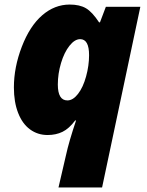

<svg xmlns="http://www.w3.org/2000/svg" viewBox="-20 -583 647 843"><path d="M286.1 -563Q329.6 -563 357.2 -546.9Q384.8 -530.8 415 -484.9H418.9L444.8 -553.2H596.2L428.2 240.2H236.8L270 97.2Q282.2 40.5 314 -54.2H310.1Q283.2 -18.1 254.4 -4.2Q225.6 9.8 189 9.8Q145.5 9.8 111.8 -14.9Q78.1 -39.6 59.6 -87.2Q41 -134.8 41 -199.2Q41 -287.6 75.9 -378.2Q110.8 -468.8 165.3 -515.9Q219.7 -563 286.1 -563ZM275.9 -142.1Q300.3 -142.1 322.5 -170.7Q344.7 -199.2 357.9 -247.1Q371.1 -294.9 371.1 -340.8Q371.1 -411.1 332 -411.1Q308.1 -411.1 285.2 -382.3Q262.2 -353.5 248 -306.4Q233.9 -259.3 233.9 -211.9Q233.9 -142.1 275.9 -142.1Z"/></svg>

Font: Open Sans Extrabold
Style: Italic
Weight: 800
Italic angle: -12°
Foundry: Ascender Corporation
Version: Version 1.10